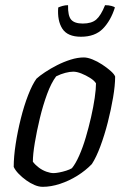

<svg xmlns="http://www.w3.org/2000/svg" viewBox="-20 -722 497 742"><path d="M145 0Q130 0 113.5 -7Q97 -14 81 -25.5Q65 -37 52 -50.5Q39 -64 33 -77Q33 -116 40.5 -165Q48 -214 60.5 -264Q73 -314 89 -355Q105 -396 121 -418Q133 -429 154 -443Q175 -457 200.5 -470Q226 -483 253 -491.5Q280 -500 304 -500Q318 -500 337 -492.5Q356 -485 375 -472.5Q394 -460 408 -447.5Q422 -435 425 -426Q425 -392 417 -345Q409 -298 396.5 -249Q384 -200 368 -157Q352 -114 335 -88Q311 -63 279 -43Q247 -23 212 -11.5Q177 0 145 0ZM187 -53Q195 -53 208.5 -55.5Q222 -58 236 -62.5Q250 -67 258 -72Q272 -89 286 -120.5Q300 -152 311.5 -191Q323 -230 332 -269.5Q341 -309 346 -343.5Q351 -378 351 -400Q344 -411 328 -421Q312 -431 294.5 -438Q277 -445 263 -445Q250 -445 232.5 -440.5Q215 -436 197 -427Q178 -402 162 -358.5Q146 -315 134 -265Q122 -215 114.5 -170Q107 -125 107 -97Q117 -84 130.5 -74Q144 -64 159.5 -58.5Q175 -53 187 -53ZM293 -580Q241 -580 221 -611Q201 -642 205 -693Q211 -696 221.5 -699Q232 -702 243 -702Q242 -661 255 -646Q268 -631 300 -631Q334 -631 352 -646.5Q370 -662 386 -702Q400 -702 411 -699Q422 -696 424 -693Q408 -642 377.5 -611Q347 -580 293 -580Z"/></svg>

Font: Texturina 12pt ExtraLight
Style: Italic
Weight: 250
Italic angle: -11°
Designer: Guillermo Torres Carreño
Foundry: Omnibus-Type
Version: Version 1.002